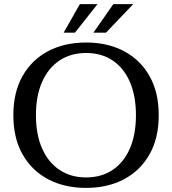

<svg xmlns="http://www.w3.org/2000/svg" viewBox="-20 -902 837 935"><path d="M435 -743 532 -882H629L496 -743ZM290 -743 369 -882H455L345 -743ZM399 13Q294 13 214.5 -29Q135 -71 90 -150Q45 -229 45 -341Q45 -453 90 -532Q135 -611 214.5 -653Q294 -695 399 -695Q504 -695 583.5 -653Q663 -611 708 -532Q753 -453 753 -341Q753 -229 708 -150Q663 -71 583.5 -29Q504 13 399 13ZM399 -38Q474 -38 528.5 -74.5Q583 -111 612.5 -179Q642 -247 642 -341Q642 -435 612.5 -503Q583 -571 528.5 -607.5Q474 -644 399 -644Q325 -644 270 -607.5Q215 -571 185 -503Q155 -435 155 -341Q155 -247 185 -179Q215 -111 270 -74.5Q325 -38 399 -38Z"/></svg>

Font: Montagu Slab 144pt
Style: Regular
Weight: 400
Designer: Florian Karsten
Foundry: Florian Karsten
Version: Version 1.000; ttfautohint (v1.8.3)